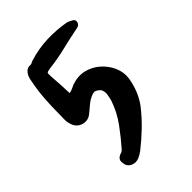

<svg xmlns="http://www.w3.org/2000/svg" viewBox="-163 -608 673 673"><g transform="rotate(-45 174.0 -271.0)"><path d="M116 -344Q126 -346 133 -349.5Q140 -353 147 -356Q179 -367 207.5 -360Q236 -353 258 -333.5Q280 -314 291.5 -287.5Q303 -261 299 -233Q290 -178 260 -137Q235 -105 206.5 -77.5Q178 -50 146 -25Q140 -21 135 -18Q130 -15 125 -13Q107 -5 91 -13.5Q75 -22 74 -41Q71 -59 90 -67Q97 -68 104 -74Q133 -107 159 -142.5Q185 -178 200 -221Q202 -228 203.5 -235Q205 -242 206 -250Q207 -259 204 -267.5Q201 -276 192 -281Q185 -287 177.5 -286Q170 -285 162 -281Q151 -276 141.5 -268.5Q132 -261 123 -253Q116 -247 109.5 -242Q103 -237 95 -235Q77 -231 61.5 -240Q46 -249 41 -268Q37 -280 37.5 -293Q38 -306 38 -319Q38 -355 40.5 -391.5Q43 -428 50 -464Q52 -479 57 -491Q62 -500 69 -506Q76 -512 87 -511Q93 -511 97 -513.5Q101 -516 105 -517Q150 -531 195 -532.5Q240 -534 285 -526Q293 -523 302 -518Q313 -513 311 -502Q308 -489 294 -487Q253 -479 212 -469Q171 -459 128 -454Q115 -452 112.5 -449.5Q110 -447 111 -433Q113 -411 114 -389Q115 -367 116 -344Z"/></g></svg>

Font: Delicious Handrawn
Style: Regular
Weight: 400
Designer: Agung Rohmat
Foundry: Agung Rohmat
Version: Version 1.002; ttfautohint (v1.8.4.7-5d5b);gftools[0.9.27]